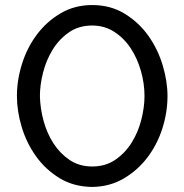

<svg xmlns="http://www.w3.org/2000/svg" viewBox="-20 -730 730 760"><path d="M345 10Q271 9 215.5 -25Q160 -59 122.5 -111.5Q85 -164 66 -227Q47 -290 47 -350Q47 -414 67.5 -478.5Q88 -543 127 -594.5Q166 -646 221 -678Q276 -710 345 -710Q418 -710 474 -675.5Q530 -641 567.5 -588Q605 -535 624 -471.5Q643 -408 643 -350Q643 -285 622.5 -221Q602 -157 563 -106Q524 -55 469 -23Q414 9 345 10ZM138 -350Q139 -301 152.5 -251.5Q166 -202 192 -162Q218 -122 256 -96.5Q294 -71 345 -71Q398 -71 437 -98Q476 -125 501.5 -166Q527 -207 539.5 -256.5Q552 -306 552 -350Q552 -399 538 -448.5Q524 -498 498 -538Q472 -578 433 -603.5Q394 -629 345 -629Q292 -629 253 -602Q214 -575 188.5 -533.5Q163 -492 150.5 -443Q138 -394 138 -350Z"/></svg>

Font: Boldmen Medium
Style: Regular
Weight: 400
Designer: Matt McInerney, Pablo Impallari, Rodrigo Fuenzalida
Foundry: LIVING CONCEPT
Version: Version 1.000